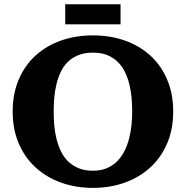

<svg xmlns="http://www.w3.org/2000/svg" viewBox="-20 -890 894 924"><path d="M813.5 -352.5Q813.5 -267.6 784.2 -199.5Q754.9 -131.3 703.1 -84Q651.4 -36.6 580.6 -11.2Q509.8 14.2 427.2 14.2Q344.7 14.2 273.9 -11.2Q203.1 -36.6 151.4 -84Q99.6 -131.3 70.3 -199.5Q41 -267.6 41 -352.5Q41 -439 70.1 -507.1Q99.1 -575.2 150.6 -622.3Q202.1 -669.4 272.9 -694.6Q343.8 -719.7 427.2 -719.7Q510.7 -719.7 581.5 -694.6Q652.3 -669.4 703.9 -622.3Q755.4 -575.2 784.4 -507.1Q813.5 -439 813.5 -352.5ZM616.2 -352.5Q616.2 -384.8 613.3 -418.5Q610.4 -452.1 602.5 -483.9Q594.7 -515.6 581.3 -543.5Q567.9 -571.3 546.9 -592Q525.9 -612.8 496.3 -624.8Q466.8 -636.7 427.2 -636.7Q387.2 -636.7 357.4 -624.8Q327.6 -612.8 306.6 -592.3Q285.6 -571.8 272.5 -543.9Q259.3 -516.1 251.7 -484.6Q244.1 -453.1 241.2 -419.2Q238.3 -385.3 238.3 -352.5Q238.3 -320.3 241.2 -286.6Q244.1 -252.9 252 -221.4Q259.8 -189.9 273.2 -162.1Q286.6 -134.3 307.6 -113.5Q328.6 -92.8 358.2 -80.6Q387.7 -68.4 427.2 -68.4Q465.8 -68.4 494.6 -80.8Q523.4 -93.3 544.4 -114.5Q565.4 -135.7 579.3 -163.8Q593.3 -191.9 601.3 -223.4Q609.4 -254.9 612.8 -288.1Q616.2 -321.3 616.2 -352.5ZM560.1 -772.9H293.9V-869.6H560.1Z"/></svg>

Font: Aclonica
Style: Regular
Weight: 400
Designer: Astigmatic (AOETI)
Foundry: Astigmatic (AOETI)
Version: Version 1.000